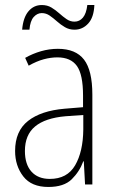

<svg xmlns="http://www.w3.org/2000/svg" viewBox="-20 -733 460 763"><path d="M210 -539Q281 -539 314 -496Q347 -453 347 -357V0H318L313 -92H311Q296 -51 265 -20.5Q234 10 172 10Q105 10 72.5 -32Q40 -74 40 -133Q40 -212 91.5 -252.5Q143 -293 237 -301L310 -307V-353Q310 -437 285.5 -471Q261 -505 208 -505Q182 -505 154 -497.5Q126 -490 94 -472L80 -503Q110 -520 143 -529.5Q176 -539 210 -539ZM240 -271Q160 -264 119.5 -230.5Q79 -197 79 -133Q79 -80 105 -51Q131 -22 178 -22Q247 -22 278.5 -76Q310 -130 311 -218V-276ZM68 -615Q72 -663 93 -688Q114 -713 146 -713Q168 -713 184.5 -703Q201 -693 215.5 -680Q230 -667 244.5 -657Q259 -647 276 -647Q296 -647 309.5 -663Q323 -679 327 -713H355Q353 -664 330.5 -639.5Q308 -615 276 -615Q255 -615 238 -625Q221 -635 206.5 -648Q192 -661 177.5 -671Q163 -681 146 -681Q128 -681 114 -665.5Q100 -650 97 -615Z"/></svg>

Font: Noto Sans Gujarati UI Condensed ExtraLight
Style: Regular
Weight: 200
Width: 3
Designer: Jelle Bosma - Monotype Design Team, Universal Thirst
Foundry: Monotype Imaging Inc.
Version: Version 2.106; ttfautohint (v1.8.4.7-5d5b)